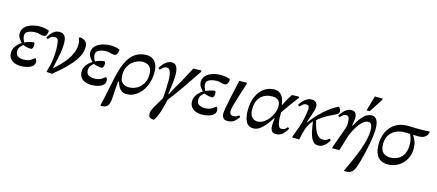

<svg xmlns="http://www.w3.org/2000/svg" viewBox="-60 -1340 5003 2198"><g transform="rotate(15 2441.5 -241.0)"><path d="M160 14Q123 14 90.5 1Q58 -12 38 -38.5Q18 -65 18 -105Q18 -136 31.5 -163Q45 -190 68.5 -212.5Q92 -235 122 -251Q140 -261 160 -268.5Q180 -276 200.5 -281Q221 -286 242 -287Q247 -287 250 -278.5Q253 -270 253 -253Q253 -234 245 -220.5Q237 -207 229 -207Q202 -207 179.5 -212Q157 -217 131 -227Q115 -213 98.5 -192.5Q82 -172 82 -139Q82 -98 110.5 -82Q139 -66 173 -66Q208 -66 230.5 -73Q253 -80 269.5 -91.5Q286 -103 301 -115H311Q316 -107 319.5 -97.5Q323 -88 323 -77Q323 -49 307 -31.5Q291 -14 265.5 -4Q240 6 212 10Q184 14 160 14ZM138 -253 107 -235V-247Q85 -271 71 -293Q57 -315 57 -345Q57 -381 75.5 -406.5Q94 -432 124 -448.5Q154 -465 190 -473Q226 -481 260 -481Q298 -481 326 -474.5Q354 -468 372 -460V-446Q369 -424 359.5 -406Q350 -388 326 -388Q303 -388 282.5 -395.5Q262 -403 232 -403Q207 -403 178.5 -397Q150 -391 130.5 -376Q111 -361 111 -333Q111 -310 119.5 -288.5Q128 -267 138 -253Z M535 7 470 2V-10Q480 -41 489 -79.5Q498 -118 504 -164.5Q510 -211 510 -266Q510 -337 501.5 -372.5Q493 -408 457 -408Q431 -408 414 -394.5Q397 -381 383 -364L364 -378Q381 -408 400 -430.5Q419 -453 443 -466Q467 -479 498 -479Q520 -479 538 -469Q556 -459 567 -434Q578 -409 578 -364Q578 -291 560.5 -212Q543 -133 529 -65L536 -62Q571 -94 607 -131Q643 -168 673 -210Q703 -252 721.5 -298Q740 -344 740 -395Q740 -423 735 -441Q730 -459 725 -469L734 -479Q751 -479 773 -471.5Q795 -464 811 -444Q827 -424 827 -386Q827 -333 800.5 -280Q774 -227 731 -177Q688 -127 636.5 -80.5Q585 -34 535 7Z M997 14Q960 14 927.5 1Q895 -12 875 -38.5Q855 -65 855 -105Q855 -136 868.5 -163Q882 -190 905.5 -212.5Q929 -235 959 -251Q977 -261 997 -268.5Q1017 -276 1037.5 -281Q1058 -286 1079 -287Q1084 -287 1087 -278.5Q1090 -270 1090 -253Q1090 -234 1082 -220.5Q1074 -207 1066 -207Q1039 -207 1016.5 -212Q994 -217 968 -227Q952 -213 935.5 -192.5Q919 -172 919 -139Q919 -98 947.5 -82Q976 -66 1010 -66Q1045 -66 1067.5 -73Q1090 -80 1106.5 -91.5Q1123 -103 1138 -115H1148Q1153 -107 1156.5 -97.5Q1160 -88 1160 -77Q1160 -49 1144 -31.5Q1128 -14 1102.5 -4Q1077 6 1049 10Q1021 14 997 14ZM975 -253 944 -235V-247Q922 -271 908 -293Q894 -315 894 -345Q894 -381 912.5 -406.5Q931 -432 961 -448.5Q991 -465 1027 -473Q1063 -481 1097 -481Q1135 -481 1163 -474.5Q1191 -468 1209 -460V-446Q1206 -424 1196.5 -406Q1187 -388 1163 -388Q1140 -388 1119.5 -395.5Q1099 -403 1069 -403Q1044 -403 1015.5 -397Q987 -391 967.5 -376Q948 -361 948 -333Q948 -310 956.5 -288.5Q965 -267 975 -253Z M1176 216 1163 213Q1187 113 1204.5 23Q1222 -67 1239 -141Q1279 -323 1348.5 -402Q1418 -481 1530 -481Q1566 -481 1596.5 -463.5Q1627 -446 1645.5 -408Q1664 -370 1663 -307Q1663 -242 1644 -184.5Q1625 -127 1591.5 -83Q1558 -39 1513.5 -14Q1469 11 1417 11Q1380 11 1356 -7.5Q1332 -26 1318.5 -52.5Q1305 -79 1298 -104H1290Q1283 -57 1280.5 -16.5Q1278 24 1276.5 58Q1275 92 1272 119Q1269 146 1261 166Q1255 182 1244 193.5Q1233 205 1217 210.5Q1201 216 1176 216ZM1422 -71Q1473 -71 1516.5 -95.5Q1560 -120 1587 -165.5Q1614 -211 1614 -273Q1614 -322 1598 -348.5Q1582 -375 1557 -385Q1532 -395 1506 -395Q1476 -395 1443 -383Q1410 -371 1381 -346Q1352 -321 1333.5 -282.5Q1315 -244 1315 -191Q1315 -125 1346 -98Q1377 -71 1422 -71Z M1797 214Q1766 213 1748.5 202.5Q1731 192 1731 160Q1731 131 1748 96.5Q1765 62 1789 24Q1813 -14 1834 -53Q1839 -112 1841.5 -165.5Q1844 -219 1844 -263Q1844 -291 1840 -323.5Q1836 -356 1823.5 -379.5Q1811 -403 1786 -403Q1767 -403 1750.5 -392.5Q1734 -382 1714 -358L1695 -373Q1709 -399 1729 -422.5Q1749 -446 1774 -460.5Q1799 -475 1827 -475Q1869 -475 1886.5 -440Q1904 -405 1904 -343Q1904 -310 1899.5 -266Q1895 -222 1889.5 -180.5Q1884 -139 1880 -113H1902L1892 -57Q1887 -36 1879 -2Q1871 32 1859.5 71.5Q1848 111 1832.5 149Q1817 187 1797 214ZM1880 -34 1879 -99 1925 -187Q1954 -234 1983 -286.5Q2012 -339 2038 -387.5Q2064 -436 2082 -470L2176 -472L2177 -456Q2109 -353 2034.5 -245.5Q1960 -138 1880 -34Z M2306 14Q2269 14 2236.5 1Q2204 -12 2184 -38.5Q2164 -65 2164 -105Q2164 -136 2177.5 -163Q2191 -190 2214.5 -212.5Q2238 -235 2268 -251Q2286 -261 2306 -268.5Q2326 -276 2346.5 -281Q2367 -286 2388 -287Q2393 -287 2396 -278.5Q2399 -270 2399 -253Q2399 -234 2391 -220.5Q2383 -207 2375 -207Q2348 -207 2325.5 -212Q2303 -217 2277 -227Q2261 -213 2244.5 -192.5Q2228 -172 2228 -139Q2228 -98 2256.5 -82Q2285 -66 2319 -66Q2354 -66 2376.5 -73Q2399 -80 2415.5 -91.5Q2432 -103 2447 -115H2457Q2462 -107 2465.5 -97.5Q2469 -88 2469 -77Q2469 -49 2453 -31.5Q2437 -14 2411.5 -4Q2386 6 2358 10Q2330 14 2306 14ZM2284 -253 2253 -235V-247Q2231 -271 2217 -293Q2203 -315 2203 -345Q2203 -381 2221.5 -406.5Q2240 -432 2270 -448.5Q2300 -465 2336 -473Q2372 -481 2406 -481Q2444 -481 2472 -474.5Q2500 -468 2518 -460V-446Q2515 -424 2505.5 -406Q2496 -388 2472 -388Q2449 -388 2428.5 -395.5Q2408 -403 2378 -403Q2353 -403 2324.5 -397Q2296 -391 2276.5 -376Q2257 -361 2257 -333Q2257 -310 2265.5 -288.5Q2274 -267 2284 -253Z M2610 9Q2576 9 2561 -12Q2546 -33 2546 -57Q2546 -82 2553 -124Q2560 -166 2571.5 -220Q2583 -274 2597 -337.5Q2611 -401 2626 -470L2713 -472L2719 -463Q2682 -347 2660 -277.5Q2638 -208 2628.5 -170Q2619 -132 2619 -109Q2619 -92 2627.5 -77.5Q2636 -63 2663 -63Q2690 -63 2703.5 -71Q2717 -79 2730 -89L2744 -72Q2719 -35 2689.5 -13Q2660 9 2610 9Z M2922 14Q2861 14 2834 -35.5Q2807 -85 2807 -171Q2807 -263 2837 -332.5Q2867 -402 2920.5 -440.5Q2974 -479 3043 -479Q3079 -479 3102 -464Q3125 -449 3138.5 -426.5Q3152 -404 3158.5 -378.5Q3165 -353 3168 -332H3190L3182 -244Q3182 -217 3182.5 -185.5Q3183 -154 3187.5 -126.5Q3192 -99 3203 -81.5Q3214 -64 3235 -64Q3258 -64 3273.5 -75.5Q3289 -87 3303 -103L3319 -87Q3313 -78 3303 -61.5Q3293 -45 3277 -28.5Q3261 -12 3238 -0.5Q3215 11 3185 11Q3150 11 3135.5 -13Q3121 -37 3121 -74Q3121 -92 3124 -113Q3127 -134 3129 -159H3121Q3092 -112 3059.5 -72.5Q3027 -33 2993 -9.5Q2959 14 2922 14ZM2944 -74Q2980 -74 3014 -94.5Q3048 -115 3075.5 -149Q3103 -183 3119 -224Q3135 -265 3135 -306Q3135 -353 3110.5 -374.5Q3086 -396 3038 -396Q2957 -396 2905 -345.5Q2853 -295 2853 -194Q2853 -129 2881.5 -101.5Q2910 -74 2944 -74ZM3171 -228 3167 -315Q3185 -361 3210.5 -404.5Q3236 -448 3252 -470L3335 -472L3336 -457Q3328 -447 3310 -423.5Q3292 -400 3270 -370.5Q3248 -341 3227 -311Q3206 -281 3191 -258.5Q3176 -236 3171 -228Z M3463 0H3380V-11L3426 -138Q3434 -158 3442 -189Q3450 -220 3457.5 -254.5Q3465 -289 3469.5 -319.5Q3474 -350 3474 -367Q3474 -389 3466 -398.5Q3458 -408 3441 -408Q3413 -408 3395 -391.5Q3377 -375 3366 -364L3347 -378Q3354 -392 3367 -409Q3380 -426 3398 -442Q3416 -458 3437.5 -468.5Q3459 -479 3483 -479Q3518 -479 3535.5 -460.5Q3553 -442 3553 -412Q3553 -390 3546 -364.5Q3539 -339 3526 -304Q3513 -269 3496 -216H3503Q3553 -281 3599 -327.5Q3645 -374 3684.5 -404.5Q3724 -435 3754 -452.5Q3784 -470 3800 -476H3808Q3813 -472 3821.5 -460.5Q3830 -449 3830 -432Q3830 -411 3817.5 -400.5Q3805 -390 3765 -371Q3729 -354 3704 -340.5Q3679 -327 3658 -313.5Q3637 -300 3615 -282Q3593 -264 3564 -238H3558Q3536 -211 3521.5 -187Q3507 -163 3497.5 -137Q3488 -111 3480 -78Q3472 -45 3463 0ZM3685 11Q3655 11 3634.5 -8Q3614 -27 3601.5 -57Q3589 -87 3581 -122Q3573 -157 3568.5 -190Q3564 -223 3560 -246L3590 -269Q3596 -249 3604.5 -216Q3613 -183 3627 -149Q3641 -115 3665 -91.5Q3689 -68 3726 -68Q3755 -68 3769 -77Q3783 -86 3798 -99L3815 -84Q3803 -62 3785.5 -40Q3768 -18 3743.5 -3.5Q3719 11 3685 11Z M4067 217 4049 214Q4086 135 4118 63Q4150 -9 4174 -74Q4198 -139 4211.5 -198.5Q4225 -258 4225 -311Q4225 -360 4212 -379.5Q4199 -399 4176 -399Q4149 -399 4123.5 -380.5Q4098 -362 4076 -333.5Q4054 -305 4037 -274.5Q4020 -244 4009 -219.5Q3998 -195 3995 -185L3938 0H3854L3852 -9L3939 -251Q3941 -256 3947 -278Q3953 -300 3953 -316Q3953 -366 3944 -387Q3935 -408 3913 -408Q3888 -408 3872.5 -394.5Q3857 -381 3843 -364L3824 -378Q3836 -401 3855.5 -424.5Q3875 -448 3900.5 -463.5Q3926 -479 3956 -479Q3994 -479 4006.5 -456.5Q4019 -434 4019 -408Q4019 -387 4015.5 -368.5Q4012 -350 4006 -310H4012Q4049 -378 4080.5 -415Q4112 -452 4141 -466.5Q4170 -481 4198 -481Q4233 -481 4255 -448Q4277 -415 4277 -340Q4277 -306 4271 -257.5Q4265 -209 4254.5 -154Q4244 -99 4231.5 -45Q4219 9 4206 55Q4193 101 4182 131Q4170 164 4154.5 183Q4139 202 4118 209.5Q4097 217 4067 217ZM4159 -521H4121L4172 -699H4265L4262 -681Z M4515 14Q4462 14 4430 -5.5Q4398 -25 4381.5 -55.5Q4365 -86 4359.5 -119.5Q4354 -153 4354 -180Q4354 -239 4370.5 -291.5Q4387 -344 4420.5 -384.5Q4454 -425 4504 -448.5Q4554 -472 4621 -472Q4635 -472 4658.5 -471.5Q4682 -471 4708.5 -470Q4735 -469 4757 -469Q4774 -469 4790.5 -469.5Q4807 -470 4823 -470.5Q4839 -471 4853.5 -472Q4868 -473 4881 -473L4883 -459Q4880 -444 4868.5 -427.5Q4857 -411 4834 -399Q4811 -387 4773 -387Q4760 -387 4747 -387.5Q4734 -388 4719.5 -388.5Q4705 -389 4687 -389Q4662 -389 4637.5 -390Q4613 -391 4604 -391Q4551 -391 4505 -369.5Q4459 -348 4431 -305Q4403 -262 4403 -197Q4403 -126 4437 -97.5Q4471 -69 4522 -69Q4563 -69 4604 -87Q4645 -105 4672.5 -148Q4700 -191 4700 -267Q4700 -310 4691 -340Q4682 -370 4668 -398H4710V-384Q4732 -350 4744 -316.5Q4756 -283 4756 -239Q4756 -164 4723 -107Q4690 -50 4635.5 -18Q4581 14 4515 14Z"/></g></svg>

Font: STIX Two Text
Style: Italic
Weight: 400
Italic angle: -12°
Designer: Ross Mills, John Hudson & Paul Hanslow, Tiro Typeworks Ltd; with prior portions MicroPress Inc. and Coen Hoffman, Elsevi
Foundry: Tiro Typeworks Ltd
Version: Version 2.13 b171